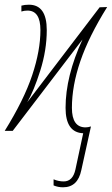

<svg xmlns="http://www.w3.org/2000/svg" viewBox="-54 -557 476 817"><path d="M214 240Q277 240 292 167L333 -19Q321 -15 310 -15Q252 -15 252 -98Q252 -192 288 -297Q324 -402 402 -527L370 -526L62 -122Q90 -170 117.5 -257Q145 -344 145 -429Q145 -537 69 -537Q51 -537 37 -533V-508Q49 -512 63 -512Q118 -512 118 -429Q118 -342 83 -237Q48 -132 -34 0H0L297 -389Q225 -233 225 -98Q225 7 300 10L267 164Q256 215 217 215Q195 215 174 206V232Q193 240 214 240Z"/></svg>

Font: Noto Sans Display Condensed Thin
Style: Italic
Weight: 250
Width: 3
Italic angle: -12°
Designer: Monotype Design Team
Foundry: Monotype Imaging Inc.
Version: Version 1.900